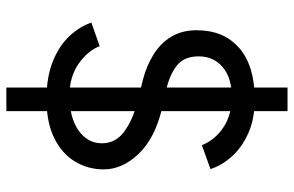

<svg xmlns="http://www.w3.org/2000/svg" viewBox="-180 -640 923 603"><g transform="rotate(90 281.5 -338.5)"><path d="M291 -23Q222 -23 172.5 -43Q123 -63 93 -95.5Q63 -128 51 -164L125 -190Q140 -152 180 -124Q220 -96 278 -95Q349 -95 389.5 -123.5Q430 -152 430 -197Q430 -240 393.5 -267Q357 -294 299 -309L230 -326Q187 -337 151.5 -359Q116 -381 95.5 -414.5Q75 -448 75 -495Q75 -580 131 -628.5Q187 -677 292 -677Q353 -677 398 -657Q443 -637 471.5 -605Q500 -573 511 -538L436 -511Q419 -553 379.5 -579Q340 -605 284 -605Q225 -605 191 -576.5Q157 -548 157 -501Q157 -457 183.5 -434.5Q210 -412 254 -401L324 -385Q415 -363 463.5 -312Q512 -261 512 -203Q512 -153 487 -112Q462 -71 413 -47Q364 -23 291 -23ZM255 103V-780H329V103Z"/></g></svg>

Font: Figtree
Style: Regular
Weight: 400
Designer: Erik Kennedy
Foundry: Erik Kennedy
Version: Version 2.002